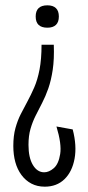

<svg xmlns="http://www.w3.org/2000/svg" viewBox="-20 -562 331 721"><path d="M182 -394Q184 -340 178 -300Q172 -260 161.5 -230Q151 -200 138 -175Q125 -150 113.5 -127Q102 -104 94.5 -78Q87 -52 87 -18Q87 30 103.5 57.5Q120 85 146 85Q164 85 182 69.5Q200 54 206 16.5Q212 -21 192 -87L253 -76Q269 -15 260 34Q251 83 222 111Q193 139 148 139Q120 139 98 127.5Q76 116 60.5 95Q45 74 37.5 46.5Q30 19 30 -14Q30 -52 38 -81Q46 -110 58 -133.5Q70 -157 83 -181Q96 -205 108.5 -233.5Q121 -262 128.5 -301Q136 -340 136 -394ZM158 -542Q179 -542 190 -531.5Q201 -521 201 -500Q201 -479 190 -468.5Q179 -458 158 -458Q136 -458 125 -468.5Q114 -479 114 -500Q114 -542 158 -542Z"/></svg>

Font: Bricolage Grotesque 24pt Condensed ExtraLight
Style: Regular
Weight: 250
Width: 3
Designer: Mathieu Triay
Foundry: Atelier Triay
Version: Version 1.001;gftools[0.9.33.dev8+g029e19f]